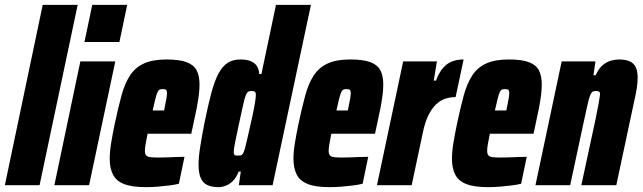

<svg xmlns="http://www.w3.org/2000/svg" viewBox="-38 -763 2647 791"><path d="M-18 0 138 -743H282L125 0Z M310 -590 342 -743H486L454 -590ZM186 0 293 -510H437L329 0Z M563 8Q505 8 472.5 -5Q440 -18 427 -44.5Q414 -71 414 -109Q414 -138 420 -174.5Q426 -211 435 -254Q449 -320 462.5 -369.5Q476 -419 497.5 -452Q519 -485 555 -501.5Q591 -518 648 -518Q701 -518 730.5 -507Q760 -496 772 -473.5Q784 -451 784 -414Q784 -395 781 -371Q778 -347 772.5 -318Q767 -289 759 -254L750 -212H570Q565 -187 562 -170Q559 -153 559 -142Q559 -129 564 -123Q569 -117 581.5 -115.5Q594 -114 614 -114Q624 -114 643 -114.5Q662 -115 684 -116Q706 -117 722 -117L699 -6Q683 -2 660 1Q637 4 612 6Q587 8 563 8ZM591 -308H638L641 -323Q646 -346 648 -359Q650 -372 650 -380Q650 -387 648 -390.5Q646 -394 642 -395Q638 -396 632 -396Q625 -396 620 -394Q615 -392 611 -383.5Q607 -375 602.5 -357.5Q598 -340 591 -308Z M863 8Q835 8 816.5 -0.5Q798 -9 789 -29.5Q780 -50 780 -85Q780 -115 786.5 -156.5Q793 -198 804 -255Q819 -329 832.5 -379.5Q846 -430 862.5 -460.5Q879 -491 900.5 -504.5Q922 -518 952 -518Q978 -518 995 -511Q1012 -504 1020.5 -490.5Q1029 -477 1030 -458H1039L1099 -743H1243L1085 0H946L954 -56H945Q936 -32 922 -18Q908 -4 892.5 2Q877 8 863 8ZM942 -122Q949 -122 954 -123Q959 -124 963 -130.5Q967 -137 971 -151Q974 -161 979 -183.5Q984 -206 990.5 -234Q997 -262 1003 -290Q1009 -318 1012.5 -340Q1016 -362 1016 -371Q1016 -383 1011.5 -385.5Q1007 -388 999 -388Q990 -388 985 -385.5Q980 -383 975 -371.5Q970 -360 964 -332.5Q958 -305 947 -255Q936 -203 930.5 -176Q925 -149 925 -137Q925 -130 927 -126.5Q929 -123 933 -122.5Q937 -122 942 -122Z M1320 8Q1262 8 1229.5 -5Q1197 -18 1184 -44.5Q1171 -71 1171 -109Q1171 -138 1177 -174.5Q1183 -211 1192 -254Q1206 -320 1219.5 -369.5Q1233 -419 1254.5 -452Q1276 -485 1312 -501.5Q1348 -518 1405 -518Q1458 -518 1487.5 -507Q1517 -496 1529 -473.5Q1541 -451 1541 -414Q1541 -395 1538 -371Q1535 -347 1529.5 -318Q1524 -289 1516 -254L1507 -212H1327Q1322 -187 1319 -170Q1316 -153 1316 -142Q1316 -129 1321 -123Q1326 -117 1338.5 -115.5Q1351 -114 1371 -114Q1381 -114 1400 -114.5Q1419 -115 1441 -116Q1463 -117 1479 -117L1456 -6Q1440 -2 1417 1Q1394 4 1369 6Q1344 8 1320 8ZM1348 -308H1395L1398 -323Q1403 -346 1405 -359Q1407 -372 1407 -380Q1407 -387 1405 -390.5Q1403 -394 1399 -395Q1395 -396 1389 -396Q1382 -396 1377 -394Q1372 -392 1368 -383.5Q1364 -375 1359.5 -357.5Q1355 -340 1348 -308Z M1515 0 1623 -510H1762L1749 -431H1758Q1771 -465 1788 -484Q1805 -503 1826 -510.5Q1847 -518 1872 -518L1839 -363Q1816 -363 1795.5 -356Q1775 -349 1757.5 -332Q1740 -315 1726 -286Q1712 -257 1703 -212L1658 0Z M1973 8Q1915 8 1882.5 -5Q1850 -18 1837 -44.5Q1824 -71 1824 -109Q1824 -138 1830 -174.5Q1836 -211 1845 -254Q1859 -320 1872.5 -369.5Q1886 -419 1907.5 -452Q1929 -485 1965 -501.5Q2001 -518 2058 -518Q2111 -518 2140.5 -507Q2170 -496 2182 -473.5Q2194 -451 2194 -414Q2194 -395 2191 -371Q2188 -347 2182.5 -318Q2177 -289 2169 -254L2160 -212H1980Q1975 -187 1972 -170Q1969 -153 1969 -142Q1969 -129 1974 -123Q1979 -117 1991.5 -115.5Q2004 -114 2024 -114Q2034 -114 2053 -114.5Q2072 -115 2094 -116Q2116 -117 2132 -117L2109 -6Q2093 -2 2070 1Q2047 4 2022 6Q1997 8 1973 8ZM2001 -308H2048L2051 -323Q2056 -346 2058 -359Q2060 -372 2060 -380Q2060 -387 2058 -390.5Q2056 -394 2052 -395Q2048 -396 2042 -396Q2035 -396 2030 -394Q2025 -392 2021 -383.5Q2017 -375 2012.5 -357.5Q2008 -340 2001 -308Z M2168 0 2276 -510H2415L2407 -453H2416Q2429 -482 2446 -495.5Q2463 -509 2480.5 -513.5Q2498 -518 2511 -518Q2540 -518 2557 -510Q2574 -502 2581.5 -485.5Q2589 -469 2589 -442Q2589 -424 2585.5 -400.5Q2582 -377 2575 -347L2501 0H2357L2416 -274Q2425 -317 2429 -340.5Q2433 -364 2434 -374Q2434 -381 2432 -383.5Q2430 -386 2426.5 -387Q2423 -388 2417 -388Q2408 -388 2403 -385Q2398 -382 2393 -369.5Q2388 -357 2382 -329.5Q2376 -302 2365 -252L2311 0Z"/></svg>

Font: Saira Condensed Black
Style: Italic
Weight: 900
Width: 3
Italic angle: -12°
Designer: Hector Gatti with collaboration of the Omnibus-Type team
Foundry: Omnibus-Type
Version: Version 1.101